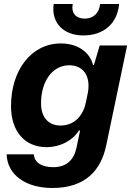

<svg xmlns="http://www.w3.org/2000/svg" viewBox="-20 -763 662 959"><path d="M282 -136C224 -136 185 -175 185 -247C185 -356 241 -437 326 -437C394 -437 434 -386 419 -300L409 -252C395 -184 351 -136 282 -136ZM242 176C405 176 485 89 511 -39L615 -536H478L449 -438H445C429 -501 370 -546 284 -546C136 -546 35 -412 35 -233C35 -109 102 -28 212 -28C281 -28 343 -61 374 -111H380L362 -25C349 35 313 72 246 72C191 72 152 51 149 8H13C17 112 110 176 242 176ZM396 -586C497 -586 566 -644 575 -743H480C476 -700 448 -670 404 -670C360 -670 335 -696 343 -743H248C235 -649 297 -586 396 -586Z"/></svg>

Font: Mona Sans
Style: Bold Italic
Weight: 700
Italic angle: -11.7°
Designer: Deni Anggara
Foundry: GitHub
Version: Version 2.000;Glyphs 3.2.3 (3260)